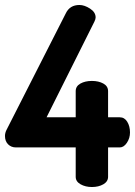

<svg xmlns="http://www.w3.org/2000/svg" viewBox="-21 -751 543 771"><path d="M-1 -205Q-1 -218 6 -231L243 -697Q259 -731 298 -731Q318 -731 340.5 -716.5Q363 -702 363 -681Q363 -674 358 -664L166 -280H283V-385Q283 -405 302 -415.5Q321 -426 348 -426Q375 -426 394 -415.5Q413 -405 413 -385V-280H460Q479 -280 490 -262Q501 -244 501 -219Q501 -196 488.5 -177.5Q476 -159 460 -159H413V-41Q413 -22 394 -11Q375 0 348 0Q322 0 302.5 -11Q283 -22 283 -41V-159H43Q24 -159 11.5 -171.5Q-1 -184 -1 -205Z"/></svg>

Font: Terminal Dosis
Style: Bold
Weight: 700
Designer: EdgarTolentino, PabloImpallari, IginoMarini
Foundry: EdgarTolentino, PabloImpallari, IginoMarini
Version: Version 1.006